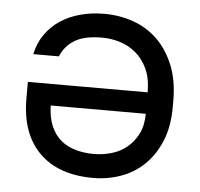

<svg xmlns="http://www.w3.org/2000/svg" viewBox="-45 -586 669 642"><g transform="rotate(5 290.0 -265.0)"><path d="M280 -540Q238 -540 200.5 -530Q163 -520 133.5 -500.5Q104 -481 83.5 -452Q63 -423 55 -385H141Q155 -420 187.5 -440Q220 -460 280 -460Q310 -460 339.5 -451Q369 -442 393 -422Q417 -402 432 -370Q447 -338 447 -291H45V-235Q45 -118 109 -54Q173 10 290 10Q339 10 383.5 -6Q428 -22 461.5 -54.5Q495 -87 515 -135.5Q535 -184 535 -250V-270Q535 -339 514 -390Q493 -441 458 -474.5Q423 -508 377 -524Q331 -540 280 -540ZM447 -219Q447 -180 433 -152Q419 -124 396.5 -105.5Q374 -87 345 -78.5Q316 -70 285 -70Q253 -70 224.5 -78Q196 -86 175 -103.5Q154 -121 141.5 -149.5Q129 -178 128 -219Z"/></g></svg>

Font: Golos Text VF
Style: Regular
Weight: 400
Designer: A.Korolkova, Vitaly Kuzmin
Foundry: ParaType Ltd
Version: Version 2.003